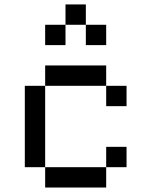

<svg xmlns="http://www.w3.org/2000/svg" viewBox="-20 -838 676 858"><path d="M181.8 -545.5V-454.5H454.5V-545.5ZM90.9 -454.5V-90.9H181.8V-454.5ZM181.8 -90.9V0H454.5V-90.9ZM454.5 -454.5V-363.6H545.5V-454.5ZM454.5 -181.8V-90.9H545.5V-181.8ZM181.8 -727.3V-636.4H272.7V-727.3ZM272.7 -818.2V-727.3H363.6V-818.2ZM363.6 -727.3V-636.4H454.5V-727.3Z"/></svg>

Font: Departure Mono
Style: Regular
Weight: 400
Monospace: yes
Designer: Helena Zhang
Version: Version 1.500;Glyphs 3.3.1 (3343)